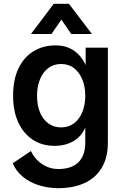

<svg xmlns="http://www.w3.org/2000/svg" viewBox="-20 -756 664 1011"><path d="M429 -6V-85Q417 -55 394.5 -33.5Q372 -12 339.5 0Q307 12 268 12Q202 12 153 -20Q104 -52 76.5 -111Q49 -170 49 -252Q49 -336 77 -395Q105 -454 155.5 -485.5Q206 -517 273 -517Q315 -517 346 -502.5Q377 -488 398 -464.5Q419 -441 431 -413V-505H548V-6Q548 73 516 127Q484 181 425 208Q366 235 284 235Q229 234 181.5 218.5Q134 203 99 173.5Q64 144 47 104L143 39Q154 64 175 86Q196 108 225 121Q254 134 287 134Q357 134 393 98.5Q429 63 429 -6ZM303 -85Q342 -86 370 -107Q398 -128 413.5 -166Q429 -204 429 -252Q429 -300 413.5 -337.5Q398 -375 370 -397Q342 -419 302 -419Q262 -419 233.5 -397Q205 -375 190 -337Q175 -299 175 -253Q175 -203 190 -165.5Q205 -128 234 -106.5Q263 -85 303 -85ZM143 -577 263 -736H343L464 -577H355L271 -700H336L251 -577Z"/></svg>

Font: Inclusive Sans SemiBold
Style: Regular
Weight: 600
Designer: Olivia King
Foundry: Olivia King
Version: Version 2.004